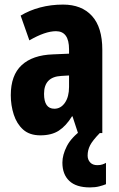

<svg xmlns="http://www.w3.org/2000/svg" viewBox="-20 -580 518 837"><path d="M255 -560Q336 -560 381 -510.5Q426 -461 426 -363V0H320L296 -73H294Q268 -31 236.5 -10.5Q205 10 156 10Q109 10 81 -15Q53 -40 40 -80.5Q27 -121 27 -165Q27 -252 74.5 -296Q122 -340 211 -343L281 -346V-365Q281 -444 224 -444Q177 -444 108 -404L70 -512Q108 -535 155 -547.5Q202 -560 255 -560ZM247 -249Q172 -245 172 -171Q172 -106 217 -106Q245 -106 263 -132Q281 -158 281 -201V-251ZM362 98Q362 116 373 128Q384 140 404 140Q417 140 426 137Q435 134 442 130V223Q430 228 412.5 232.5Q395 237 372 237Q312 237 282 208.5Q252 180 252 129Q252 95 271.5 57Q291 19 339 -16L415 0Q383 33 372.5 54Q362 75 362 98Z"/></svg>

Font: Noto Sans Lao Looped ExtraCondensed ExtraBold
Style: Regular
Weight: 800
Width: 2
Designer: Mark Frömberg, Ben Mitchell
Foundry: The Fontpad Ltd
Version: Version 1.002; ttfautohint (v1.8.4.7-5d5b)